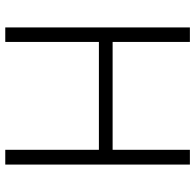

<svg xmlns="http://www.w3.org/2000/svg" viewBox="-26 -714 740 728"><g transform="rotate(90 344.0 -350.0)"><path d="M84 -700H139V-407H548V-700H604V0H548V-355H139V0H84Z"/></g></svg>

Font: Jost* Light
Style: Regular
Weight: 300
Version: Version 3.7